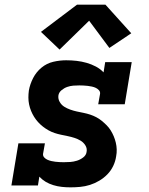

<svg xmlns="http://www.w3.org/2000/svg" viewBox="-20 -797 640 825"><path d="M283 8Q264 8 245.5 6Q227 4 209 -1.5Q191 -7 176 -16Q161 -25 149 -38L143 0H29L59 -181H173L165 -136Q164 -127 170 -120.5Q176 -114 184 -110.5Q192 -107 200.5 -105Q209 -103 218 -102Q227 -101 236 -100.5Q245 -100 254 -100Q268 -100 282 -101Q296 -102 310.5 -106.5Q325 -111 337.5 -120.5Q350 -130 352 -144Q352 -144 352 -144Q352 -144 352 -144Q355 -159 347 -172Q339 -185 326.5 -192.5Q314 -200 300 -204.5Q286 -209 271.5 -212Q257 -215 242.5 -218Q228 -221 214.5 -225.5Q201 -230 188.5 -237Q176 -244 164.5 -253Q153 -262 143.5 -272.5Q134 -283 126.5 -295Q119 -307 113.5 -320.5Q108 -334 105 -348.5Q102 -363 102 -378Q102 -393 104 -408Q109 -436 122.5 -462Q136 -488 158.5 -506.5Q181 -525 209 -531.5Q237 -538 264 -538Q287 -538 309 -535.5Q331 -533 352 -527Q373 -521 392 -511Q411 -501 425 -486L432 -530H546L516 -349H402L410 -394Q411 -403 405 -409.5Q399 -416 391.5 -419.5Q384 -423 375 -425Q366 -427 357 -428Q348 -429 339 -429.5Q330 -430 321 -430Q308 -430 295 -429Q282 -428 269 -423.5Q256 -419 244.5 -409.5Q233 -400 231 -387Q229 -372 236.5 -359Q244 -346 256 -338.5Q268 -331 282 -326Q296 -321 310 -318Q324 -315 339 -312Q354 -309 367.5 -304.5Q381 -300 393.5 -293.5Q406 -287 417 -278Q428 -269 438 -259Q448 -249 455.5 -237Q463 -225 468.5 -212Q474 -199 477.5 -184.5Q481 -170 481.5 -155Q482 -140 479 -125Q476 -104 466.5 -84Q457 -64 441.5 -48Q426 -32 406.5 -20.5Q387 -9 366.5 -2.5Q346 4 325 6Q304 8 283 8ZM236 -584 156 -660 311 -777H433L544 -654L450 -591L363 -708Z"/></svg>

Font: Iosevka Slab XBdExObl
Style: Regular
Weight: 800
Width: 7
Italic angle: -9°
Monospace: yes
Designer: Belleve Invis
Foundry: Belleve Invis
Version: Version 11.1.0; ttfautohint (v1.8.3)